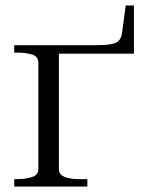

<svg xmlns="http://www.w3.org/2000/svg" viewBox="-20 -681 535 701"><path d="M120 -64V-452Q120 -475 97 -482Q74 -489 40 -489H32V-516H195V-64Q195 -49 205.5 -41Q216 -33 233.5 -30Q251 -27 271 -27H299V0H32V-27H40Q74 -27 97 -34.5Q120 -42 120 -64ZM155 -516H329Q364 -516 384.5 -519.5Q405 -523 414.5 -533.5Q424 -544 426 -564L439 -661H469V-485H155Z"/></svg>

Font: Roboto Serif 120pt Expanded Light
Style: Regular
Weight: 300
Width: 7
Designer: Greg Gazdowicz
Foundry: Commercial Type
Version: Version 1.008